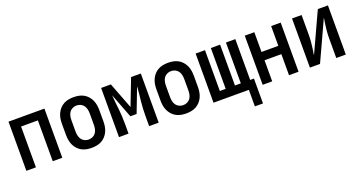

<svg xmlns="http://www.w3.org/2000/svg" viewBox="-40 -1131 3581 1909"><g transform="rotate(-20 1750.0 -176.5)"><path d="M60 0V-520H440V0H339V-432H161V0Z M750 8Q723 8 696 3Q669 -2 645 -15Q621 -28 602.5 -48.5Q584 -69 572.5 -94Q561 -119 556.5 -146Q552 -173 552 -200V-320Q552 -347 556.5 -374Q561 -401 572.5 -426Q584 -451 602.5 -471.5Q621 -492 645 -505Q669 -518 696 -523Q723 -528 750 -528Q777 -528 804 -523Q831 -518 855 -505Q879 -492 897.5 -471.5Q916 -451 927.5 -426Q939 -401 943.5 -374Q948 -347 948 -320V-200Q948 -173 943.5 -146Q939 -119 927.5 -94Q916 -69 897.5 -48.5Q879 -28 855 -15Q831 -2 804 3Q777 8 750 8ZM750 -80Q772 -80 792.5 -89.5Q813 -99 825.5 -117Q838 -135 842.5 -156.5Q847 -178 847 -200V-320Q847 -342 842.5 -363.5Q838 -385 825.5 -403Q813 -421 792.5 -430.5Q772 -440 750 -440Q728 -440 707.5 -430.5Q687 -421 674.5 -403Q662 -385 657.5 -363.5Q653 -342 653 -320V-200Q653 -178 657.5 -156.5Q662 -135 674.5 -117Q687 -99 707.5 -89.5Q728 -80 750 -80Z M1040 0V-520H1143L1250 -242L1357 -520H1460V0H1359V-104Q1359 -143 1361 -182Q1363 -221 1367 -259.5Q1371 -298 1375.5 -336.5Q1380 -375 1382 -414L1283 -156H1217L1118 -414Q1120 -375 1124.5 -336.5Q1129 -298 1133 -259.5Q1137 -221 1139 -182Q1141 -143 1141 -104V0Z M1750 8Q1723 8 1696 3Q1669 -2 1645 -15Q1621 -28 1602.5 -48.5Q1584 -69 1572.5 -94Q1561 -119 1556.5 -146Q1552 -173 1552 -200V-320Q1552 -347 1556.5 -374Q1561 -401 1572.5 -426Q1584 -451 1602.5 -471.5Q1621 -492 1645 -505Q1669 -518 1696 -523Q1723 -528 1750 -528Q1777 -528 1804 -523Q1831 -518 1855 -505Q1879 -492 1897.5 -471.5Q1916 -451 1927.5 -426Q1939 -401 1943.5 -374Q1948 -347 1948 -320V-200Q1948 -173 1943.5 -146Q1939 -119 1927.5 -94Q1916 -69 1897.5 -48.5Q1879 -28 1855 -15Q1831 -2 1804 3Q1777 8 1750 8ZM1750 -80Q1772 -80 1792.5 -89.5Q1813 -99 1825.5 -117Q1838 -135 1842.5 -156.5Q1847 -178 1847 -200V-320Q1847 -342 1842.5 -363.5Q1838 -385 1825.5 -403Q1813 -421 1792.5 -430.5Q1772 -440 1750 -440Q1728 -440 1707.5 -430.5Q1687 -421 1674.5 -403Q1662 -385 1657.5 -363.5Q1653 -342 1653 -320V-200Q1653 -178 1657.5 -156.5Q1662 -135 1674.5 -117Q1687 -99 1707.5 -89.5Q1728 -80 1750 -80Z M2414 175V0H2040V-520H2139V-88H2201V-520H2299V-88H2361V-520H2460V-88H2500V175Z M2560 0V-520H2661V-311H2839V-520H2940V0H2839V-223H2661V0Z M3060 0V-520H3161V-312Q3161 -276 3158 -240Q3155 -204 3150 -169L3146 -143Q3144 -133 3142.5 -122.5Q3141 -112 3140 -101L3333 -520H3440V0H3339V-208Q3339 -244 3342 -280Q3345 -316 3350 -351L3354 -377Q3356 -387 3357.5 -397.5Q3359 -408 3360 -419L3167 0Z"/></g></svg>

Font: Iosevka SS04 Semibold
Style: Regular
Weight: 600
Monospace: yes
Designer: Belleve Invis
Foundry: Belleve Invis
Version: Version 19.0.0; ttfautohint (v1.8.4)